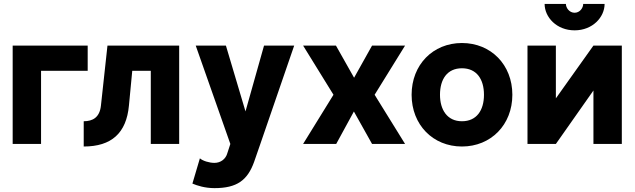

<svg xmlns="http://www.w3.org/2000/svg" viewBox="-20 -743 3275 991"><path d="M45.4 0H191.9V-377.4H432.6V-507.8H45.4Z M904.8 -507.8H534.7L501 -198.2C494.6 -136.7 458.5 -117.2 412.1 -117.2V13.2C555.2 13.2 632.3 -55.7 645.5 -198.2L662.6 -377.4H758.3V0H904.8Z M1291.5 92.8 1323.7 0 1498.5 -507.8H1342.8L1247.1 -168L1146 -507.8H990.2L1168.9 0L1153.3 47.9C1145 78.1 1118.7 97.7 1086.9 97.7C1060.1 97.7 1026.4 87.4 1011.7 74.2L973.1 204.6C998.5 215.3 1038.1 228 1086.9 228C1203.1 228 1257.3 187.5 1291.5 92.8Z M1701.2 -253.9 1544.4 0H1715.3L1806.6 -167.5L1900.4 0H2070.8L1913.6 -253.9L2070.8 -507.8H1900.4L1807.6 -341.8L1713.9 -507.8H1544.4Z M2104.5 -253.9C2104.5 -99.1 2214.4 13.2 2364.3 13.2C2514.2 13.2 2624.5 -99.1 2624.5 -253.9C2624.5 -408.7 2514.2 -521 2364.3 -521C2214.4 -521 2104.5 -408.7 2104.5 -253.9ZM2251 -253.9C2251 -334.5 2288.6 -390.6 2364.3 -390.6C2439.9 -390.6 2478 -334.5 2478 -253.9C2478 -173.3 2439.9 -117.2 2364.3 -117.2C2288.6 -117.2 2251 -175.8 2251 -253.9Z M2945.8 -586.4C3038.6 -586.4 3100.6 -654.3 3100.6 -722.7H2990.2C2990.2 -702.1 2972.7 -677.2 2945.8 -677.2C2918.9 -677.2 2900.9 -702.1 2900.9 -722.7H2791C2791 -654.3 2853 -586.4 2945.8 -586.4ZM3043 -507.8 2849.1 -235.4V-507.8H2702.6V0H2849.1L3043 -275.9V0H3189.5V-507.8Z"/></svg>

Font: Giphurs ExtraBold
Style: Regular
Weight: 800
Version: Version 1.000